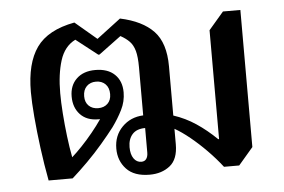

<svg xmlns="http://www.w3.org/2000/svg" viewBox="-45 -620 1022 692"><g transform="rotate(-5 466.5 -274.0)"><path d="M470 11Q414 11 386 -19Q358 -49 358 -93Q358 -140 388.5 -171Q419 -202 465 -204V-378Q465 -416 459 -437.5Q453 -459 440.5 -472Q428 -485 408 -496L327 -436H323L245 -497Q205 -477 189.5 -427.5Q174 -378 174 -310Q174 -277 177 -236Q180 -195 185 -153.5Q190 -112 197 -76Q213 -90 233.5 -111.5Q254 -133 274 -157.5Q294 -182 309 -204Q306 -204 303 -204Q261 -204 237.5 -229Q214 -254 214 -294Q214 -334 239 -358Q264 -382 307 -382Q352 -382 377 -358Q402 -334 402 -293Q402 -260 387 -230Q372 -200 351 -171Q331 -145 304.5 -114Q278 -83 248.5 -53.5Q219 -24 192 0H105Q94 -58 86 -119Q78 -180 73.5 -233.5Q69 -287 69 -323Q69 -427 109.5 -484Q150 -541 247 -559L325 -493L412 -559Q492 -542 532.5 -499.5Q573 -457 573 -372V-194Q616 -180 653.5 -155Q691 -130 727 -95H730V-489L784 -552H847V-56L794 6H739Q715 -25 686 -54.5Q657 -84 627.5 -108Q598 -132 573 -146V-90Q573 -36 543.5 -12.5Q514 11 470 11ZM306 -244Q327 -244 340 -256.5Q353 -269 353 -291Q353 -314 340 -327Q327 -340 306 -340Q285 -340 272 -327Q259 -314 259 -291Q259 -269 272 -256.5Q285 -244 306 -244ZM444 -38Q456 -38 462 -46.5Q468 -55 468 -69V-158Q437 -158 421.5 -140.5Q406 -123 406 -94Q406 -68 416.5 -53Q427 -38 444 -38Z"/></g></svg>

Font: Noto Serif Thai SemiBold
Style: Regular
Weight: 600
Designer: Monotype Design Team
Foundry: Monotype Imaging Inc.
Version: Version 2.001; ttfautohint (v1.8.4.7-5d5b)